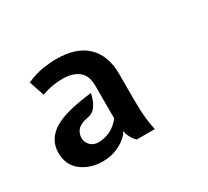

<svg xmlns="http://www.w3.org/2000/svg" viewBox="-86 -805 699 644"><g transform="rotate(-30 263.5 -483.0)"><path d="M151 -295Q102.5 -295 68.8 -321Q35 -347 35 -394Q35 -443.5 78.5 -472.8Q122 -502 230 -514Q228.5 -506 223.8 -491.8Q219 -477.5 208.8 -464.5Q198.5 -451.5 180 -448Q151 -443 139 -430Q127 -417 127 -399Q127 -382 138.8 -370Q150.5 -358 170 -358Q193.5 -358 215.2 -368.2Q237 -378.5 255 -401V-527Q255 -568.5 231.5 -585.8Q208 -603 172 -603Q153.5 -603 132.8 -599.8Q112 -596.5 90 -588L70 -647Q104 -662 133 -666.5Q162 -671 185 -671Q264 -671 304 -631.8Q344 -592.5 344 -522V-422Q344 -380 347.2 -350.5Q350.5 -321 355 -302H285Q277 -309.5 271.8 -318.2Q266.5 -327 262 -338L261 -350L253 -338Q234.5 -318 208.2 -306.5Q182 -295 151 -295Z"/></g></svg>

Font: Expletus Sans
Style: Bold
Weight: 700
Version: Version 7.500